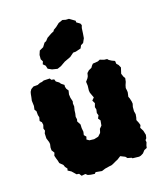

<svg xmlns="http://www.w3.org/2000/svg" viewBox="-147 -871 832 989"><g transform="rotate(-20 269.5 -376.0)"><path d="M200 25 179 22 164 18 154 9 133 11 124 -3 111 -5 99 -19 91 -28 74 -39 77 -49 68 -61 64 -73 47 -90 44 -105 40 -118 36 -134 42 -149 32 -165V-180L36 -198L35 -209L28 -232L29 -259L35 -272L31 -285L37 -303L35 -318L26 -328L31 -347L28 -360V-381L21 -392L25 -411L24 -440L28 -458L31 -474L34 -485L42 -497L57 -506H80L95 -512L106 -513L117 -517L150 -516L155 -507L170 -504L174 -491L189 -480L195 -471L210 -459L209 -449L212 -437L220 -425L215 -405L216 -386L221 -365L218 -354L219 -338L214 -318L212 -302L208 -285L210 -270L207 -260L218 -239L217 -220L219 -199L215 -182L225 -170L220 -156L233 -147L258 -144L282 -149L297 -163L299 -167L304 -184L317 -197L322 -224L313 -237L321 -252L317 -266L321 -284L318 -298L325 -317L317 -334L330 -347L325 -360L319 -377L318 -389L321 -414L320 -436L333 -451L338 -460L342 -476L354 -487L370 -494L378 -505L385 -512L413 -514L425 -519L446 -511L462 -509L468 -502L482 -493L497 -486L498 -470L507 -460L514 -444L504 -413L510 -395L516 -385L512 -366L505 -350L501 -336L503 -319V-311L498 -289L502 -279L506 -261L507 -248L502 -232L500 -209L503 -192L500 -175L496 -162L503 -145L507 -131L501 -118L511 -98L516 -74L512 -57L505 -49L506 -37L500 -22L497 -9L482 -3L469 11L455 18L445 20L410 16L407 12L386 6L378 -4L354 -16L335 -4L323 1L306 9L295 13L284 14L259 18L240 24L207 18ZM205 -549 177 -556 157 -567 153 -585 141 -597 147 -611 140 -625 142 -648 151 -669 173 -679 188 -699 198 -703 211 -717 236 -731 252 -738 255 -744 272 -754 291 -769 314 -777 331 -772 348 -771 377 -750V-741L395 -728L399 -718L394 -704L390 -675L386 -651L374 -629L360 -622L352 -607L323 -600H309L287 -584L252 -571L226 -556Z"/></g></svg>

Font: Winky Rough ExtraBold
Style: Regular
Weight: 800
Designer: Simon Atzbach
Foundry: typofactur
Version: Version 1.206; ttfautohint (v1.8.4.7-5d5b)